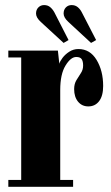

<svg xmlns="http://www.w3.org/2000/svg" viewBox="-20 -718 426 738"><path d="M12 0V-26.5H61.5V-497H12V-523.5H202.5L208 -473Q210.5 -482.5 220.5 -495.8Q230.5 -509 246.2 -519.2Q262 -529.5 281.5 -529.5Q326 -529.5 351.2 -487.8Q376.5 -446 376.5 -387.5Q376.5 -349.5 361 -329.2Q345.5 -309 319.5 -309Q295 -309 280 -327.2Q265 -345.5 265 -375.5Q265 -395.5 273.8 -410Q282.5 -424.5 291 -437.2Q299.5 -450 299.5 -466Q299.5 -482 294 -490.5Q288.5 -499 273 -499Q252 -499 231.8 -466Q211.5 -433 211.5 -372V-26.5H261V0ZM330 -553 243 -633.5Q224.5 -650.5 224.5 -666Q224.5 -680.5 233.2 -689.5Q242 -698.5 255.5 -698.5Q269 -698.5 278.8 -690.5Q288.5 -682.5 294.5 -670.5L349.5 -564ZM224.5 -553 137 -633.5Q118.5 -650.5 118.5 -666Q118.5 -680.5 127.5 -689.5Q136.5 -698.5 149.5 -698.5Q163.5 -698.5 173 -690.5Q182.5 -682.5 189 -670.5L243.5 -564Z"/></svg>

Font: Imbue 50pt Black
Style: Regular
Weight: 900
Designer: Tyler Finck
Foundry: Etcetera Type Company
Version: Version 1.102; ttfautohint (v1.8.3)